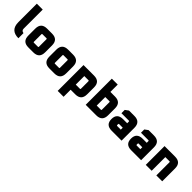

<svg xmlns="http://www.w3.org/2000/svg" viewBox="287 -2194 3847 3847"><g transform="rotate(45 2210.5 -270.0)"><path d="M64 -217V-740H231V-200Q231 -141 292 -134V11Q64 11 64 -217Z M395 -168V-364Q395 -532 563 -532H703Q871 -532 871 -364V-168Q871 0 703 0H563Q395 0 395 -168ZM562 -158Q562 -145 575 -145H691Q704 -145 704 -158V-374Q704 -387 691 -387H575Q562 -387 562 -374Z M991 -168V-364Q991 -532 1159 -532H1299Q1467 -532 1467 -364V-168Q1467 0 1299 0H1159Q991 0 991 -168ZM1158 -158Q1158 -145 1171 -145H1287Q1300 -145 1300 -158V-374Q1300 -387 1287 -387H1171Q1158 -387 1158 -374Z M1595 200V-532H1893Q2061 -532 2061 -364V-168Q2061 0 1893 0H1762V200ZM1762 -145H1881Q1894 -145 1894 -158V-374Q1894 -387 1881 -387H1762Z M2189 0V-740H2356V-532H2487Q2655 -532 2655 -364V-168Q2655 0 2487 0ZM2356 -145H2475Q2488 -145 2488 -158V-374Q2488 -387 2475 -387H2356Z M2923 0Q2755 0 2755 -163Q2755 -326 2923 -326H3038V-374Q3038 -387 3025 -387H2814V-480L2884 -532H3037Q3205 -532 3205 -364V0ZM2922 -158Q2922 -145 2935 -145H3038V-200H2935Q2922 -200 2922 -187Z M3477 0Q3309 0 3309 -163Q3309 -326 3477 -326H3592V-374Q3592 -387 3579 -387H3368V-480L3438 -532H3591Q3759 -532 3759 -364V0ZM3476 -158Q3476 -145 3489 -145H3592V-200H3489Q3476 -200 3476 -187Z M3891 0V-532H4189Q4357 -532 4357 -364V0H4190V-374Q4190 -387 4177 -387H4058V0Z"/></g></svg>

Font: Oxanium ExtraLight ExtraBold
Style: Regular
Weight: 800
Version: Version 2.000